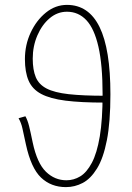

<svg xmlns="http://www.w3.org/2000/svg" viewBox="-20 -754 540 786"><path d="M250 12Q189 12 148 -27Q107 -66 86 -163Q77 -204 72 -227.5Q67 -251 56 -270L84 -278Q93 -262 99 -238Q105 -214 114 -170Q132 -86 168 -51Q204 -16 252 -16Q282 -16 308.5 -32Q335 -48 356 -87.5Q377 -127 388.5 -195.5Q400 -264 400 -368Q400 -488 383 -562.5Q366 -637 333.5 -671.5Q301 -706 254 -706Q215 -706 183.5 -679.5Q152 -653 133 -609Q114 -565 114 -514Q114 -468 126.5 -438Q139 -408 171 -391.5Q203 -375 261 -368.5Q319 -362 410 -362L408 -334Q311 -334 248 -342Q185 -350 148.5 -369.5Q112 -389 97 -424Q82 -459 82 -512Q82 -570 105.5 -620.5Q129 -671 168 -702.5Q207 -734 254 -734Q343 -734 387.5 -643.5Q432 -553 432 -368Q432 -254 417.5 -180Q403 -106 377 -64Q351 -22 318.5 -5Q286 12 250 12Z"/></svg>

Font: Source Sans Variable
Style: Regular
Weight: 200
Designer: Paul D. Hunt
Foundry: Adobe Systems Incorporated
Version: Version 3.006;hotconv 1.0.111;makeotfexe 2.5.65597